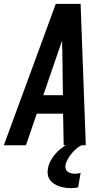

<svg xmlns="http://www.w3.org/2000/svg" viewBox="-39 -755 559 998"><path d="M-19 0 161 -490 251 -735H380L407 0H292L289 -164H152L96 0ZM186 -260H288L285 -490Q284 -504 284 -517.5Q284 -531 284 -544Q279 -531 274.5 -517.5Q270 -504 265 -490ZM329 223Q313 223 297.5 220.5Q282 218 268 213Q254 208 241.5 200Q229 192 220.5 180Q212 168 209.5 153Q207 138 210 122Q215 92 233.5 65Q252 38 277 18Q302 -2 331 -14.5Q360 -27 390 -33L385 0Q369 8 356 19.5Q343 31 332 44.5Q321 58 312.5 73.5Q304 89 301 105Q300 115 303 124Q306 133 313.5 138Q321 143 330.5 145.5Q340 148 350 148Q357 148 364.5 147Q372 146 380 144L367 219Q358 221 348 222Q338 223 329 223Z"/></svg>

Font: Iosevka SS04
Style: Bold Italic
Weight: 700
Italic angle: -9°
Monospace: yes
Designer: Belleve Invis
Foundry: Belleve Invis
Version: Version 19.0.0; ttfautohint (v1.8.4)